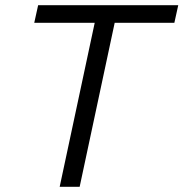

<svg xmlns="http://www.w3.org/2000/svg" viewBox="-20 -720 707 740"><path d="M210 0 345 -632H112L127 -700H667L652 -632H422L287 0Z"/></svg>

Font: Red Hat Mono
Style: Italic
Weight: 300
Italic angle: -12°
Monospace: yes
Designer: Pentagram, MCKL
Foundry: Pentagram, MCKL
Version: Version 1.023